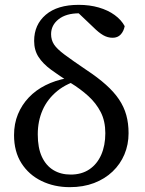

<svg xmlns="http://www.w3.org/2000/svg" viewBox="-20 -761 600 793"><path d="M268 12Q204 12 151.5 -13.5Q99 -39 68.5 -87Q38 -135 38 -203Q38 -250 54 -289Q70 -328 99 -358.5Q128 -389 168 -409Q208 -429 256 -438V-463L323 -435Q258 -419 217 -385.5Q176 -352 156 -306.5Q136 -261 136 -206Q136 -150 153 -113.5Q170 -77 200.5 -58.5Q231 -40 272 -40Q317 -40 349 -61.5Q381 -83 398 -121.5Q415 -160 415 -211Q415 -261 396 -298Q377 -335 344.5 -364.5Q312 -394 271 -419Q225 -448 191 -473Q157 -498 139 -526Q121 -554 121 -592Q121 -659 169 -700Q217 -741 305 -741Q350 -741 388 -730Q426 -719 453.5 -699Q481 -679 495 -653Q491 -632 478.5 -618.5Q466 -605 445 -605Q425 -605 406.5 -615.5Q388 -626 365 -649L284 -726L366 -722L370 -695Q361 -700 344 -703Q327 -706 307 -706Q253 -706 222 -681.5Q191 -657 191 -620Q191 -596 203 -577.5Q215 -559 246.5 -535.5Q278 -512 337 -472Q384 -441 417.5 -411Q451 -381 471.5 -350.5Q492 -320 501.5 -286Q511 -252 511 -211Q511 -164 494 -123.5Q477 -83 445 -52.5Q413 -22 368.5 -5Q324 12 268 12Z"/></svg>

Font: Source Serif 4
Style: Regular
Weight: 400
Designer: Frank Grießhammer
Foundry: Adobe Systems Incorporated
Version: Version 4.004;hotconv 1.0.116;makeotfexe 2.5.65601